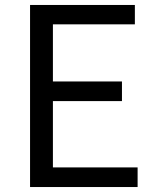

<svg xmlns="http://www.w3.org/2000/svg" viewBox="-20 -753 629 773"><path d="M101 0H534V-79H193V-346H471V-425H193V-655H523V-733H101Z"/></svg>

Font: Noto Sans Mono CJK HK
Style: Regular
Weight: 400
Designer: Ryoko NISHIZUKA 西塚涼子 (kana, bopomofo & ideographs); Paul D. Hunt (Latin, Greek & Cyrillic); Sandoll Communications 산돌커뮤니
Foundry: Adobe
Version: Version 2.004;hotconv 1.0.118;makeotfexe 2.5.65603